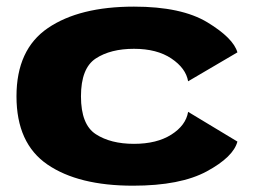

<svg xmlns="http://www.w3.org/2000/svg" viewBox="-20 -568 817 594"><path d="M391.5 6.5Q222.5 6.5 126.8 -59Q31 -124.5 31 -270Q31 -415 128.2 -481.2Q225.5 -547.5 394.5 -547.5Q541.5 -547.5 621.8 -498.8Q702 -450 714.5 -406L562 -316.5Q555 -357 510.2 -387Q465.5 -417 394.5 -417Q322 -417 276.2 -387Q230.5 -357 230.5 -270Q230.5 -182.5 276.5 -152.8Q322.5 -123 394.5 -123Q465 -123 510 -151.5Q555 -180 562 -222L714.5 -130Q702 -82.5 620 -38Q538 6.5 391.5 6.5Z"/></svg>

Font: Anybody Wide
Style: Bold
Weight: 700
Width: 7
Designer: Tyler Finck
Foundry: Etcetera Type Company
Version: Version 1.000; ttfautohint (v1.8)